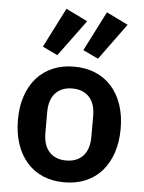

<svg xmlns="http://www.w3.org/2000/svg" viewBox="-56 -847 675 903"><g transform="rotate(5 281.5 -395.0)"><path d="M281 12Q225 12 180.5 -7Q136 -26 104.5 -62Q73 -98 56 -148.5Q39 -199 39 -262Q39 -325 56 -375Q73 -425 104.5 -460.5Q136 -496 180.5 -515Q225 -534 281 -534Q337 -534 382 -515Q427 -496 458.5 -460.5Q490 -425 507 -375Q524 -325 524 -262Q524 -199 507 -148.5Q490 -98 458.5 -62Q427 -26 382 -7Q337 12 281 12ZM281 -91Q332 -91 361 -122Q390 -153 390 -213V-310Q390 -369 361 -400Q332 -431 281 -431Q231 -431 202 -400Q173 -369 173 -310V-213Q173 -153 202 -122Q231 -91 281 -91ZM197 -581 126 -615 221 -802 323 -752ZM389 -581 317 -615 412 -802 514 -752Z"/></g></svg>

Font: IBM Plex Sans SmBld
Style: Regular
Weight: 600
Designer: Mike Abbink, Paul van der Laan, Pieter van Rosmalen
Foundry: Bold Monday
Version: Version 3.005